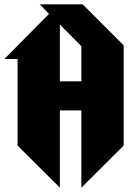

<svg xmlns="http://www.w3.org/2000/svg" viewBox="-26 -778 619 885"><path d="M349 -403H250V-665L349 -565ZM200 -714 -6 -506H55V-107L250 87V-269H349V87L544 -107V-569L355 -758H157Z"/></svg>

Font: Kidora Gothic
Style: Regular
Weight: 400
Version: Version 001.018